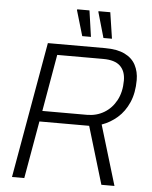

<svg xmlns="http://www.w3.org/2000/svg" viewBox="-58 -916 765 965"><g transform="rotate(5 324.0 -434.0)"><path d="M39 0 160 -686H449Q510 -686 548 -667.5Q586 -649 603.5 -615.5Q621 -582 621 -540Q621 -475 600 -427Q579 -379 543.5 -348Q508 -317 465 -302L556 0H490L403 -290H152L101 0ZM162 -344H387Q435 -344 473.5 -367Q512 -390 534.5 -432Q557 -474 557 -532Q557 -579 530 -605Q503 -631 444 -631H212ZM329 -736 291 -865 293 -868H354L373 -736ZM436 -736 399 -865 400 -868H459L479 -736Z"/></g></svg>

Font: Archivo SemiCondensed ExtraLight
Style: Italic
Weight: 250
Width: 4
Italic angle: -10°
Designer: Hector Gatti
Foundry: Omnibus-Type
Version: Version 2.001